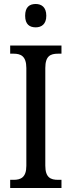

<svg xmlns="http://www.w3.org/2000/svg" viewBox="-20 -942 358 962"><path d="M159 -805C187 -805 212 -820 212 -863C212 -907 187 -922 159 -922C128 -922 106 -907 106 -863C106 -820 128 -805 159 -805ZM31 0H288V-41H271C234 -41 207 -52 207 -112V-601C207 -662 233 -673 271 -673H288V-714H31V-673H48C83 -673 112 -662 112 -601V-111C112 -52 83 -41 48 -41H31Z"/></svg>

Font: Noto Serif Tamil Condensed
Style: Italic
Weight: 400
Width: 3
Italic angle: -12°
Designer: Indian Type Foundry, Tom Grace, and the Monotype Design Team
Foundry: Monotype Imaging Inc.
Version: Version 2.003